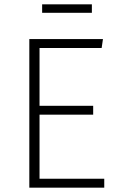

<svg xmlns="http://www.w3.org/2000/svg" viewBox="-20 -864 544 884"><path d="M448 -643H162V-377H409V-336H162V-41H460V0H115V-684H454ZM174 -805V-844H403V-805Z"/></svg>

Font: FiraGO ExtraLight
Style: Regular
Weight: 200
Designer: bBox Type
Foundry: bBox Type GmbH
Version: Version 1.001